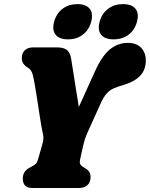

<svg xmlns="http://www.w3.org/2000/svg" viewBox="-20 -936 746 956"><path d="M431 -55.5Q431 -28.5 415.2 -14.2Q399.5 0 374 0H142.5Q115 0 104.2 -12.8Q93.5 -25.5 93.5 -47Q93.5 -83.5 128 -101.5L143 -109.5Q155 -116 160.5 -122.8Q166 -129.5 171.5 -149.5L193 -226Q198.5 -245.5 194.2 -266.8Q190 -288 186 -308Q183 -324 177.8 -358.8Q172.5 -393.5 166.2 -434.5Q160 -475.5 153.8 -511.2Q147.5 -547 143 -564.5Q138.5 -579.5 132 -587.5Q125.5 -595.5 116.5 -600.5Q104 -608 96.2 -619.5Q88.5 -631 88.5 -647.5Q88.5 -671 103.2 -685.5Q118 -700 145.5 -700H265Q297 -700 313 -687.2Q329 -674.5 334 -645Q337.5 -624 343.8 -584Q350 -544 357.5 -496Q365 -448 372.5 -403.5L452 -579Q488.5 -659.5 528.2 -691Q568 -722.5 616.5 -722.5Q659.5 -722.5 682.8 -698Q706 -673.5 706 -635Q706 -588.5 678 -559Q650 -529.5 598 -514Q568.5 -505.5 548 -496.8Q527.5 -488 511.8 -471Q496 -454 481 -420.5L418 -281Q407.5 -258 402.2 -241.2Q397 -224.5 394 -210.5L379 -143Q375.5 -127.5 379 -119.8Q382.5 -112 391 -106.5L404.5 -98Q420.5 -88.5 425.8 -78Q431 -67.5 431 -55.5ZM318.5 -740Q275.5 -740 257 -763Q238.5 -786 249.5 -827.5Q260.5 -869 291.5 -892.2Q322.5 -915.5 365.5 -915.5Q408.5 -915.5 426.8 -892.2Q445 -869 434 -827.5Q423 -786.5 392.2 -763.2Q361.5 -740 318.5 -740ZM545 -740Q502.5 -740 483.8 -763Q465 -786 476 -827.5Q487 -869 518.2 -892.2Q549.5 -915.5 592 -915.5Q636.5 -915.5 654.8 -892.2Q673 -869 662 -827.5Q651 -786.5 620.2 -763.2Q589.5 -740 545 -740Z"/></svg>

Font: Fraunces 144pt S100 Black
Style: Italic
Weight: 900
Italic angle: -16°
Version: Version 1.000; ttfautohint (v1.8.3)